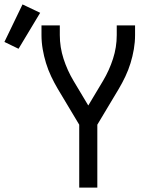

<svg xmlns="http://www.w3.org/2000/svg" viewBox="-100 -850 720 870"><path d="M259 0V-285L162 -447Q146 -474 132 -503.5Q118 -533 108.5 -564Q99 -595 93.5 -627Q88 -659 88 -691V-735H171V-691Q171 -636 188 -583.5Q205 -531 233 -484L300 -372L367 -484Q395 -531 412 -583.5Q429 -636 429 -691V-735H512V-691Q512 -659 506.5 -627Q501 -595 491.5 -564Q482 -533 468 -503.5Q454 -474 438 -447L341 -285V0ZM-16 -629 -80 -660 2 -830 82 -792Z"/></svg>

Font: Zed Mono Extended
Style: Regular
Weight: 400
Width: 7
Monospace: yes
Designer: Belleve Invis
Foundry: Belleve Invis
Version: Version 1.0.0; ttfautohint (v1.8.4)